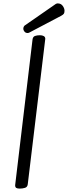

<svg xmlns="http://www.w3.org/2000/svg" viewBox="-20 -1094 399 1128"><path d="M96 14Q82 14 75.5 10Q69 6 69 -6L171 -861Q173 -878 185 -882.5Q197 -887 215 -887Q228 -887 237 -882Q246 -877 246 -866L143 -11Q141 5 127 9.5Q113 14 96 14ZM142 -900Q131 -900 124 -908Q117 -916 117 -926Q117 -932 120 -937.5Q123 -943 125 -944L308 -1071Q314 -1074 319 -1074Q338 -1074 348.5 -1059.5Q359 -1045 359 -1031Q359 -1020 355.5 -1014Q352 -1008 339 -1001L151 -902Q147 -900 142 -900Z"/></svg>

Font: Kite One
Style: Regular
Weight: 400
Designer: Eduardo Rodriguez Tunni
Foundry: Eduardo Rodriguez Tunni
Version: Version 1.002; ttfautohint (v1.8.4.7-5d5b);gftools[0.9.23]